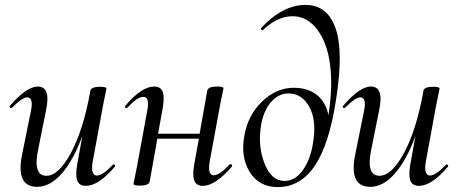

<svg xmlns="http://www.w3.org/2000/svg" viewBox="-20 -747 1863 781"><path d="M439 -77Q441 -79 444 -78Q447 -77 448 -74Q449 -71 447 -69Q381 9 329 9Q302 9 294 -13Q286 -35 295 -84L315 -194Q279 -96 231.5 -41.5Q184 13 131 13Q43 13 70 -119L106 -297Q117 -351 90 -351Q71 -351 29 -309Q25 -305 21 -309Q17 -313 21 -317Q88 -395 134 -395Q188 -395 167 -297L135 -138Q113 -32 169 -32Q218 -32 268 -124Q318 -216 347 -374V-377Q350 -394 387 -394Q413 -394 413 -387Q413 -385 410.5 -374Q408 -363 404.5 -345Q401 -327 398 -312L357 -89Q348 -33 374 -33Q398 -33 439 -77Z M914 -78Q916 -80 919.5 -79Q923 -78 924 -75Q925 -72 923 -69Q855 9 805 9Q778 9 770 -13.5Q762 -36 771 -84L789 -183H620L589 -9Q586 8 549 8Q523 8 523 1Q523 -1 525.5 -12Q528 -23 531.5 -41Q535 -59 538 -74L579 -297Q590 -353 563 -353Q539 -353 498 -309Q494 -305 490 -309Q486 -313 490 -317Q556 -395 607 -395Q634 -395 642 -373Q650 -351 641 -302L623 -203H792L823 -378Q826 -395 863 -395Q889 -395 889 -388Q889 -386 886.5 -375Q884 -364 880.5 -346Q877 -328 874 -313L833 -90Q824 -34 849 -34Q873 -34 914 -78Z M1223 -727Q1312 -727 1345 -632Q1378 -537 1347 -342Q1319 -159 1260.5 -72.5Q1202 14 1110 14Q1034 14 996 -47Q958 -108 974 -195Q988 -278 1046 -334Q1104 -390 1175 -390Q1230 -390 1267 -362.5Q1304 -335 1316 -279Q1334 -392 1323 -481.5Q1312 -571 1271 -626Q1230 -681 1171 -681Q1108 -681 1050 -625Q1047 -622 1043.5 -626.5Q1040 -631 1042 -633Q1130 -727 1223 -727ZM1253 -164Q1269 -256 1238.5 -311.5Q1208 -367 1154 -367Q1113 -367 1082.5 -332Q1052 -297 1042 -238Q1028 -153 1056 -82Q1084 -11 1137 -11Q1181 -11 1212 -55Q1243 -99 1253 -164Z M1794 -77Q1796 -79 1799 -78Q1802 -77 1803 -74Q1804 -71 1802 -69Q1736 9 1684 9Q1657 9 1649 -13Q1641 -35 1650 -84L1670 -194Q1634 -96 1586.5 -41.5Q1539 13 1486 13Q1398 13 1425 -119L1461 -297Q1472 -351 1445 -351Q1426 -351 1384 -309Q1380 -305 1376 -309Q1372 -313 1376 -317Q1443 -395 1489 -395Q1543 -395 1522 -297L1490 -138Q1468 -32 1524 -32Q1573 -32 1623 -124Q1673 -216 1702 -374V-377Q1705 -394 1742 -394Q1768 -394 1768 -387Q1768 -385 1765.5 -374Q1763 -363 1759.5 -345Q1756 -327 1753 -312L1712 -89Q1703 -33 1729 -33Q1753 -33 1794 -77Z"/></svg>

Font: Cormorant Infant Book
Style: Italic
Weight: 500
Italic angle: -10°
Designer: Christian Thalmann (Catharsis Fonts)
Version: Version 1.000;PS 002.000;hotconv 1.0.88;makeotf.lib2.5.64775